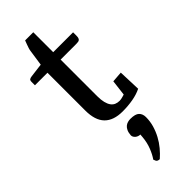

<svg xmlns="http://www.w3.org/2000/svg" viewBox="-319 -698 1074 1074"><g transform="rotate(-45 218.5 -161.0)"><path d="M220.7 340.8Q205.6 340.8 199.2 332L192.9 316.9Q209.5 293.5 222.9 259.3Q236.3 225.1 239.7 185.1L241.2 166.5Q232.9 166.5 225.3 163.6Q217.8 160.6 212.2 155.8Q206.5 150.9 203.4 144.8Q200.2 138.7 200.2 131.8Q201.7 111.3 207.8 98.4Q213.9 85.4 222.7 78.1Q231.4 70.8 242.2 67.9Q252.9 64.9 263.2 64.9Q302.7 64.9 317.6 79.8Q332.5 94.7 332.5 119.6Q332.5 152.8 323.5 184.1Q314.5 215.3 299.3 243.7Q284.2 272 263.7 296.6Q243.2 321.3 220.7 340.8ZM136.7 -594.2Q137.7 -604.5 141.4 -616.5Q145 -628.4 148.9 -638.2L157.7 -661.6H222.2V-503.9H379.4V-478.5Q379.4 -467.3 377.4 -460.7Q375.5 -454.1 371.3 -450.7Q367.2 -447.3 360.6 -446.3Q354 -445.3 344.7 -445.3H222.2V-155.8Q222.2 -126.5 227.3 -106Q232.4 -85.4 241.5 -72.8Q250.5 -60.1 263.7 -54.4Q276.9 -48.8 293 -48.8Q298.3 -48.8 305.4 -50Q312.5 -51.3 318.8 -53.2Q326.2 -55.2 333.5 -57.6Q335.4 -73.7 337.4 -89.8Q339.4 -104 341.1 -120.1Q342.8 -136.2 344.7 -150.9L408.7 -155.8L413.6 -23.4Q383.3 -8.3 344.5 -1.5Q305.7 5.4 262.7 5.4Q190.9 5.4 154.5 -32Q118.2 -69.3 118.2 -146V-445.3H19V-471.7Q19 -484.4 24.7 -488.3Q30.3 -492.2 42 -493.7L123.5 -503.9Z"/></g></svg>

Font: Tienne
Style: Regular
Weight: 400
Designer: vernon adams
Foundry: vernon adams
Version: Version 1.001